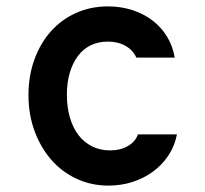

<svg xmlns="http://www.w3.org/2000/svg" viewBox="-20 -570 640 600"><path d="M411 -150Q403 -127 379.5 -113.5Q356 -100 324 -100Q293 -100 268 -112.5Q243 -125 225.5 -147.5Q208 -170 198.5 -202.5Q189 -235 189 -274Q189 -312 198 -342.5Q207 -373 223.5 -395Q240 -417 263.5 -428.5Q287 -440 317 -440Q349 -440 372.5 -426.5Q396 -413 406 -390H526Q520 -426 502 -455.5Q484 -485 456.5 -506Q429 -527 393.5 -538.5Q358 -550 317 -550Q263 -550 217.5 -529.5Q172 -509 139 -472Q106 -435 87.5 -384Q69 -333 69 -273Q69 -212 88 -160.5Q107 -109 140 -71Q173 -33 219 -11.5Q265 10 319 10Q359 10 394.5 -1.5Q430 -13 458.5 -34Q487 -55 506.5 -84.5Q526 -114 533 -150Z"/></svg>

Font: CommitMonoV142 ExtLt
Style: Regular
Weight: 200
Monospace: yes
Designer: Eigil Nikolajsen
Foundry: Eigil Nikolajsen
Version: Version 1.142